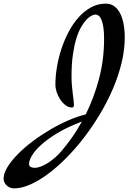

<svg xmlns="http://www.w3.org/2000/svg" viewBox="-220 -772 707 1057"><path d="M466.8 -566.9Q466.8 -498.5 449.5 -426.5Q432.1 -354.5 401.6 -283.2Q371.1 -211.9 330.1 -143.6Q289.1 -75.2 242.2 -14.2Q195.3 46.9 144.3 98.1Q93.3 149.4 43 186.5Q-7.3 223.6 -54.7 244.4Q-102.1 265.1 -142.1 265.1Q-154.8 265.1 -165.5 260.5Q-176.3 255.9 -183.8 248.5Q-191.4 241.2 -195.8 231.7Q-200.2 222.2 -200.2 211.9Q-200.2 182.6 -179.2 148.2Q-158.2 113.8 -123 77.9Q-87.9 42 -42 7.3Q3.9 -27.3 54.2 -57.1Q104.5 -86.9 155.5 -109.1Q206.5 -131.3 252 -142.1Q297.9 -234.9 325.4 -339.1Q353 -443.4 353 -558.1Q353 -596.2 349.1 -622.1Q345.2 -647.9 338.6 -663.3Q332 -678.7 323.5 -685.3Q314.9 -691.9 305.2 -691.9Q296.9 -691.9 284.2 -685.8Q271.5 -679.7 256.8 -664.6Q242.2 -649.4 227.3 -624.3Q212.4 -599.1 200.7 -561.5Q189 -523.9 181.4 -472.2Q173.8 -420.4 173.8 -352.1Q173.8 -325.7 175.8 -301.8Q177.7 -277.8 180.4 -257.3Q183.1 -236.8 185.1 -220.2Q187 -203.6 187 -191.9Q187 -187.5 184.6 -183.8Q182.1 -180.2 175.8 -180.2Q157.2 -180.2 140.6 -192.9Q124 -205.6 111.6 -224.4Q99.1 -243.2 92 -265.1Q85 -287.1 85 -306.2Q85 -352.1 93.5 -403.1Q102.1 -454.1 118.4 -503.7Q134.8 -553.2 158.7 -598.1Q182.6 -643.1 213.4 -677.2Q244.1 -711.4 281.5 -731.7Q318.8 -752 361.8 -752Q382.8 -752 398.9 -743.7Q415 -735.4 426.8 -720.9Q438.5 -706.5 446.3 -688Q454.1 -669.4 458.5 -648.7Q462.9 -627.9 464.8 -606.9Q466.8 -585.9 466.8 -566.9ZM117.2 61Q148.9 24.4 177.5 -16.6Q206.1 -57.6 231 -103Q152.3 -73.2 96.9 -39.8Q41.5 -6.3 6.6 25.4Q-28.3 57.1 -44.2 84.5Q-60.1 111.8 -60.1 128.9Q-60.1 143.1 -50.5 147.5Q-41 151.9 -28.8 151.9Q-13.2 151.9 5.9 144.5Q24.9 137.2 44.2 124.8Q63.5 112.3 82.5 95.9Q101.6 79.6 117.2 61Z"/></svg>

Font: Mervale Script
Style: Regular
Weight: 400
Designer: Astigmatic (AOETI)
Foundry: Astigmatic (AOETI)
Version: Version 1.000